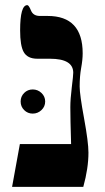

<svg xmlns="http://www.w3.org/2000/svg" viewBox="-20 -725 407 745"><path d="M323.2 -132.8Q323.2 -72.3 303.2 0H26.9L57.1 -166H255.9Q252.9 -262.7 252.9 -309.1Q252.9 -339.8 258.5 -385.7Q264.2 -431.6 264.2 -442.9Q264.2 -497.1 173.8 -497.1H125Q86.4 -497.1 71.8 -523.4Q58.1 -547.9 58.1 -606.9Q58.1 -705.1 85.9 -705.1Q91.8 -705.1 100.3 -684.1Q108.9 -663.1 134.8 -663.1H165Q300.8 -663.1 300.8 -518.1Q300.8 -493.2 294.9 -461.2Q289.1 -429.2 289.1 -389.2Q289.1 -358.4 306.2 -265.9Q323.2 -173.3 323.2 -132.8ZM155.3 -331.1Q155.3 -311.5 140.9 -297.9Q126.5 -284.2 106.9 -284.2Q87.4 -284.2 73.7 -297.9Q60.1 -311.5 60.1 -331.1Q60.1 -350.6 73.7 -364.3Q87.4 -377.9 106.9 -377.9Q126.5 -377.9 140.9 -364.3Q155.3 -350.6 155.3 -331.1Z"/></svg>

Font: Ezra SIL SR
Style: Regular
Weight: 400
Designer: Development by SIL's NRSI team. OpenType tables by Ralph Hancock ( hancock@dircon.co.uk ).
Foundry: Development by SIL's NRSI team.
Version: Version 2.51; 2007